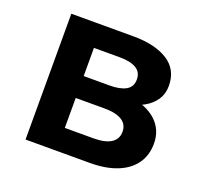

<svg xmlns="http://www.w3.org/2000/svg" viewBox="-94 -609 762 717"><g transform="rotate(20 287.0 -250.0)"><path d="M74 0V-500H320.5Q407 -500 457.8 -467.8Q508.5 -435.5 508.5 -371Q508.5 -339 492.5 -315.2Q476.5 -291.5 449 -276.2Q421.5 -261 386.5 -254.5L384.5 -283Q453 -275 491.5 -239.8Q530 -204.5 530 -149.5Q530 -103 506.2 -69.5Q482.5 -36 437.5 -18Q392.5 0 329 0ZM197 -91H312Q356.5 -91 380.5 -106.2Q404.5 -121.5 404.5 -151Q404.5 -180 380.8 -195Q357 -210 312 -210H182.5V-297H300Q342 -297 365 -310.2Q388 -323.5 388 -352.5Q388 -382 364.8 -395.5Q341.5 -409 300 -409H197Z"/></g></svg>

Font: Geologica Medium
Style: Regular
Weight: 500
Designer: Sindre Bremnes, Frode Helland
Foundry: Monokrom Skriftforlag AS
Version: Version 1.010;gftools[0.9.28]